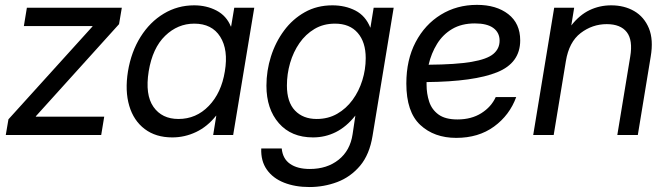

<svg xmlns="http://www.w3.org/2000/svg" viewBox="-20 -547 2708 778"><path d="M3.4 0 14.2 -63.5 354.5 -439.5 355 -441.4H76.7L88.9 -515.6H473.6L462.4 -449.2L125.5 -76.2L125 -74.2H402.3L390.1 0Z M678.2 9.8Q611.3 9.8 566.4 -24.2Q521.5 -58.1 503.7 -118.4Q485.8 -178.7 498.5 -257.8Q511.7 -337.4 549.6 -397.7Q587.4 -458 643.6 -491.7Q699.7 -525.4 766.6 -525.4Q816.9 -525.4 857.4 -504.2Q897.9 -482.9 915.5 -439.5H916.5L929.2 -515.6H1010.3L924.8 0H843.8L856.4 -78.1H855.5Q820.3 -33.7 774.4 -12Q728.5 9.8 678.2 9.8ZM703.1 -64.9Q774.9 -64.9 825.9 -117.7Q877 -170.4 891.1 -257.8Q905.8 -345.2 872.3 -398.2Q838.9 -451.2 767.1 -451.2Q700.2 -451.2 649.2 -401.9Q598.1 -352.5 582.5 -257.8Q567.4 -163.1 601.8 -114Q636.2 -64.9 703.1 -64.9Z M1233.9 210.9Q1175.8 210.9 1130.9 193.1Q1085.9 175.3 1061.3 140.4Q1036.6 105.5 1038.6 54.7H1121.6Q1125.5 96.2 1155.3 116.9Q1185.1 137.7 1235.4 137.7Q1305.2 137.7 1352.1 100.3Q1398.9 63 1408.7 -2.9L1419.9 -78.1H1419.4Q1383.8 -33.2 1340.8 -11.7Q1297.9 9.8 1248.5 9.8Q1160.2 9.8 1109.9 -47.9Q1059.6 -105.5 1059.6 -199.7Q1059.6 -260.3 1077.9 -318.1Q1096.2 -376 1130.9 -422.9Q1165.5 -469.7 1215.1 -497.6Q1264.6 -525.4 1326.7 -525.4Q1378.9 -525.4 1420.2 -504.2Q1461.4 -482.9 1480.5 -435.1H1481L1494.1 -515.6H1575.2L1489.7 2.9Q1477.5 79.1 1439 124.8Q1400.4 170.4 1346.4 190.7Q1292.5 210.9 1233.9 210.9ZM1263.2 -64.9Q1309.6 -64.9 1346.2 -85.9Q1382.8 -106.9 1408.7 -142.3Q1434.6 -177.7 1448.2 -221.7Q1461.9 -265.6 1461.9 -311.5Q1461.9 -376.5 1429.4 -413.8Q1397 -451.2 1337.4 -451.2Q1290.5 -451.2 1254.4 -429.7Q1218.3 -408.2 1193.4 -372.3Q1168.5 -336.4 1155.5 -291.7Q1142.6 -247.1 1142.6 -200.2Q1142.6 -133.3 1175.3 -99.1Q1208 -64.9 1263.2 -64.9Z M1828.6 11.7Q1739.3 11.7 1682.9 -40.8Q1626.5 -93.3 1626.5 -208.5Q1626.5 -304.7 1664.1 -376.2Q1701.7 -447.8 1766.4 -487.5Q1831.1 -527.3 1912.6 -527.3Q1991.2 -527.3 2039.6 -489.7Q2087.9 -452.1 2087.9 -383.3Q2087.9 -292 1994.4 -254.2Q1900.9 -216.3 1708.5 -214.4Q1708.5 -209 1708.5 -203.6Q1708.5 -167.5 1719 -135.3Q1729.5 -103 1756.8 -83Q1784.2 -63 1833.5 -63Q1890.1 -63 1930.4 -88.4Q1970.7 -113.8 1988.8 -153.8H2071.8Q2044.9 -80.1 1981.9 -34.2Q1918.9 11.7 1828.6 11.7ZM1716.8 -284.7Q1828.6 -285.6 1891.1 -296.4Q1953.6 -307.1 1979 -328.4Q2004.4 -349.6 2004.4 -382.3Q2004.4 -415 1979 -433.6Q1953.6 -452.1 1904.3 -452.1Q1850.6 -452.1 1812.5 -429.7Q1774.4 -407.2 1751 -369.1Q1727.5 -331.1 1716.8 -284.7Z M2272.9 -298.8 2223.6 0H2140.6L2225.6 -515.6H2306.6L2294.9 -443.8Q2328.1 -486.3 2368.9 -505.9Q2409.7 -525.4 2456.5 -525.4Q2509.8 -525.4 2550 -502Q2590.3 -478.5 2609.4 -432.4Q2628.4 -386.2 2616.7 -317.4L2564.5 0H2481.4L2533.7 -317.4Q2544.9 -384.3 2519.8 -416.7Q2494.6 -449.2 2438.5 -449.2Q2380.4 -449.2 2333 -413.1Q2285.6 -377 2272.9 -298.8Z"/></svg>

Font: Inter Display
Style: Italic
Weight: 400
Italic angle: -9.39999°
Designer: Rasmus Andersson
Foundry: rsms
Version: Version 4.000;git-a52131595